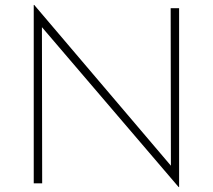

<svg xmlns="http://www.w3.org/2000/svg" viewBox="-20 -739 858 774"><path d="M700 15 140 -640 149 -650 150 0H116V-719H118L680 -58L669 -57L668 -706H702V15Z"/></svg>

Font: Josefin Sans ExtraLight
Style: Regular
Weight: 250
Designer: Santiago Orozco
Foundry: Typemade
Version: Version 2.000